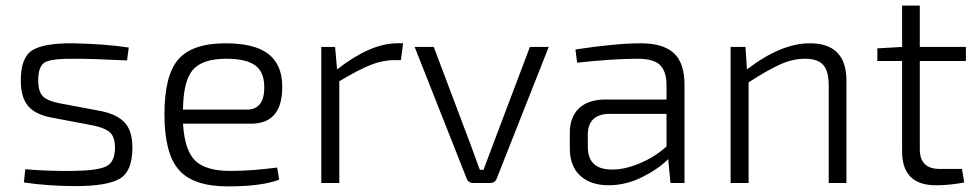

<svg xmlns="http://www.w3.org/2000/svg" viewBox="-20 -651 3481 683"><path d="M310 -205 162 -233Q105 -244 79.5 -274.5Q54 -305 54 -365Q54 -447 95.5 -472.5Q137 -498 240 -497Q350 -495 438 -482L432 -436Q312 -442 248 -442Q168 -443 142 -430.5Q116 -418 116 -365Q116 -324 133 -308Q150 -292 190 -284L339 -256Q397 -244 424 -214.5Q451 -185 451 -126Q451 -41 405.5 -15Q360 11 250 11Q151 11 65 -2L70 -49Q149 -42 239 -43Q328 -44 358.5 -59.5Q389 -75 389 -126Q389 -165 370 -181Q351 -197 310 -205Z M873 -211H631Q637 -115 675 -79Q713 -43 799 -43Q874 -43 966 -55L973 -12Q912 12 790 12Q668 12 616.5 -46.5Q565 -105 565 -244Q565 -384 615 -440.5Q665 -497 782 -497Q885 -497 934 -459.5Q983 -422 984 -346Q986 -211 873 -211ZM631 -261H858Q922 -261 920 -345Q919 -396 887 -419Q855 -442 785 -442Q700 -442 666 -402.5Q632 -363 631 -261Z M1414 -497 1406 -437H1382Q1340 -437 1297 -419.5Q1254 -402 1187 -362V0H1123V-484H1172L1179 -404Q1298 -497 1393 -497Z M1932 -484 1747 -16Q1741 0 1723 0H1664Q1646 0 1640 -16L1455 -484H1523L1655 -134Q1661 -119 1671.5 -89Q1682 -59 1687 -47H1700L1733 -135L1865 -484Z M2033 -428 2027 -475Q2172 -497 2260 -497Q2338 -497 2376.5 -462.5Q2415 -428 2415 -348V0H2365L2357 -85Q2321 -49 2263.5 -20.5Q2206 8 2145 8Q2081 8 2044 -26Q2007 -60 2007 -123V-179Q2007 -235 2040 -266Q2073 -297 2134 -297H2351V-348Q2351 -396 2328.5 -419Q2306 -442 2248 -442Q2162 -442 2033 -428ZM2071 -171V-129Q2071 -48 2156 -48Q2200 -47 2254.5 -69.5Q2309 -92 2351 -130V-246H2144Q2071 -243 2071 -171Z M2632 -484 2637 -404Q2758 -497 2861 -497Q2991 -497 2991 -364V0H2928V-347Q2928 -398 2908.5 -420Q2889 -442 2844 -442Q2800 -442 2755.5 -422Q2711 -402 2643 -358V0H2579V-484Z M3402 -50 3410 -2Q3360 8 3309 8Q3189 8 3189 -113V-434H3101V-479L3189 -484V-631H3252V-484H3416V-434H3252V-120Q3252 -50 3323 -50Z"/></svg>

Font: Exo 2.0 Light
Style: Regular
Weight: 300
Designer: Natanael Gama
Version: Version 1.001;PS 001.001;hotconv 1.0.70;makeotf.lib2.5.58329